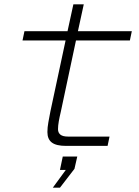

<svg xmlns="http://www.w3.org/2000/svg" viewBox="-20 -674 640 887"><path d="M285 0Q240 0 219.5 -15.5Q199 -31 199 -64Q199 -85 203.5 -109.5Q208 -134 213 -160L283 -487H84L93 -530H292L319 -654H367L340 -530H589L580 -487H331L261 -158Q255 -133 251.5 -113Q248 -93 248 -77Q248 -61 259 -52Q270 -43 295 -43H486L477 0ZM224 193 284 111H257L270 49H337L324 106L257 193Z"/></svg>

Font: Geist Mono ExtraLight
Style: Italic
Weight: 200
Italic angle: -12°
Monospace: yes
Designer: Basement.studio, Andrés Briganti, Mateo Zaragoza
Foundry: Basement.studio, Vercel, Andrés Briganti, Guido Ferreyra, Mateo Zaragoza
Version: Version 1.500; ttfautohint (v1.8.4.7-5d5b)